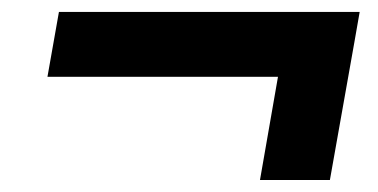

<svg xmlns="http://www.w3.org/2000/svg" viewBox="-20 -469 626 318"><path d="M58.6 -341.8 77.6 -449.2H575.7L566.9 -398.9L526.4 -170.9H410.6L440.4 -341.8Z"/></svg>

Font: Cascadia Code PL SemiBold
Style: Italic
Weight: 600
Italic angle: -10°
Monospace: yes
Designer: Aaron Bell
Foundry: Saja Typeworks
Version: Version 2404.023; ttfautohint (v1.8.4)